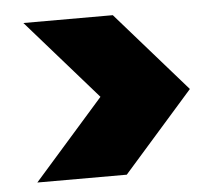

<svg xmlns="http://www.w3.org/2000/svg" viewBox="-40 -607 598 524"><g transform="rotate(-5 259.5 -345.5)"><path d="M42 -564H287L479 -345L287 -127H42L234 -345Z"/></g></svg>

Font: DVN-Poppins ExtBd
Style: Regular
Weight: 800
Designer: Ninad Kale (Devanagari), Jonny Pinhorn (Latin)
Foundry: Indian Type Foundry
Version: 4.004